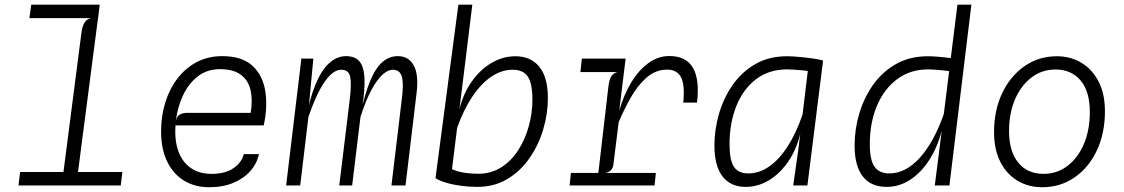

<svg xmlns="http://www.w3.org/2000/svg" viewBox="-20 -798 4835 826"><path d="M245.5 0 330.5 -658.5Q334 -686 344.2 -701.5Q354.5 -717 372.5 -720L337 -733L341 -765H407.5L308 0ZM59.5 0 66.5 -58H506.5L499.5 0ZM106.5 -720 114.5 -778H409L402 -720Z M879.5 7.5Q819.5 7.5 773 -20.2Q726.5 -48 699.8 -101.8Q673 -155.5 673 -233Q673 -298.5 691 -356.8Q709 -415 743.2 -460Q777.5 -505 826.2 -530.8Q875 -556.5 936 -556.5Q1021 -556.5 1065.8 -515.2Q1110.5 -474 1121.2 -406.2Q1132 -338.5 1114.5 -258.5H735Q730.5 -194 747.5 -147.2Q764.5 -100.5 801 -75.2Q837.5 -50 890.5 -50Q949 -50 984.8 -74.8Q1020.5 -99.5 1028.5 -135H1094Q1085.5 -94.5 1057 -62.2Q1028.5 -30 983.5 -11.2Q938.5 7.5 879.5 7.5ZM736.5 -278Q742 -300 755 -306.2Q768 -312.5 785.5 -312.5H1058.5Q1067.5 -367.5 1058 -409.8Q1048.5 -452 1016.5 -476.2Q984.5 -500.5 926 -500.5Q871.5 -500.5 831.8 -470Q792 -439.5 768 -389Q744 -338.5 736.5 -278Z M1211 0 1276.5 -546H1328L1301.5 -264.5L1295 -278.5Q1311.5 -372 1336.8 -433.5Q1362 -495 1395.5 -525.8Q1429 -556.5 1469 -556.5Q1505.5 -556.5 1525 -535.5Q1544.5 -514.5 1547.8 -465.8Q1551 -417 1538 -333L1532 -305L1495 0H1439.5L1484.5 -368.5Q1493 -438.5 1486.5 -468.2Q1480 -498 1447.5 -498Q1414 -498 1378.8 -449.2Q1343.5 -400.5 1307 -296L1271.5 0ZM1664 0 1709.5 -379Q1717 -440.5 1708.5 -469.2Q1700 -498 1669.5 -498Q1649.5 -498 1626.2 -477.5Q1603 -457 1578.8 -412.8Q1554.5 -368.5 1531 -296L1527 -291Q1547.5 -388.5 1571.2 -446.8Q1595 -505 1624.8 -530.8Q1654.5 -556.5 1692 -556.5Q1738 -556.5 1760 -516.5Q1782 -476.5 1772 -396.5L1724.5 0Z M2033 6Q1999.5 6 1964.8 1.5Q1930 -3 1900.8 -11.5Q1871.5 -20 1853.5 -31.5L1922 -72.5Q1932 -65.5 1950.5 -60.5Q1969 -55.5 1992 -53Q2015 -50.5 2037.5 -50.5Q2093 -50.5 2136.5 -78.2Q2180 -106 2209.8 -152.5Q2239.5 -199 2255 -255.5Q2270.5 -312 2270.5 -369.5Q2270.5 -439.5 2250.5 -468.8Q2230.5 -498 2186 -498Q2138 -498 2093.8 -468.2Q2049.5 -438.5 2011.8 -382Q1974 -325.5 1945.5 -245L1939 -290L1956 -326Q1972.5 -394.5 2008.8 -446.2Q2045 -498 2094 -527Q2143 -556 2197.5 -556Q2263 -556 2300 -511Q2337 -466 2337 -375.5Q2337 -309 2317 -241.5Q2297 -174 2258.2 -118Q2219.5 -62 2163 -28Q2106.5 6 2033 6ZM1853.5 -31.5 1952 -778H2012L1982 -534L1924 -66Z M2430.5 0 2436 -54H2801.5L2796 0ZM2477 -488 2483 -546H2671.5L2639.5 -488ZM2549 -10 2597.5 -426.5Q2601.5 -457.5 2610.5 -470.8Q2619.5 -484 2636.5 -488L2604.5 -497L2610 -529.5L2671.5 -546L2644 -321.5Q2663 -389 2695 -442.2Q2727 -495.5 2769 -526.2Q2811 -557 2859 -557Q2931.5 -557 2961 -506.5Q2990.5 -456 2978.5 -356.5H2919.5Q2927 -434.5 2909.2 -466.5Q2891.5 -498.5 2850.5 -498.5Q2801 -498.5 2762.2 -464.8Q2723.5 -431 2694 -379Q2664.5 -327 2641.5 -272L2619 -91Q2617.5 -77.5 2610 -67.8Q2602.5 -58 2585 -54L2614 -41.5L2610.5 -10Z M3392.5 0 3414.5 -155 3456 -499 3459 -524.5 3521 -537.5 3453.5 0ZM3188 6Q3123 6 3088.2 -39.2Q3053.5 -84.5 3053.5 -172.5Q3053.5 -240 3073 -307.8Q3092.5 -375.5 3131.5 -431.8Q3170.5 -488 3229 -522Q3287.5 -556 3366 -556Q3387 -556 3417.2 -553.2Q3447.5 -550.5 3476.2 -546.5Q3505 -542.5 3521 -537.5L3501.5 -484.5Q3491.5 -487.5 3474 -490.2Q3456.5 -493 3436.2 -495Q3416 -497 3397.5 -498.2Q3379 -499.5 3367 -499.5Q3287.5 -499.5 3232 -456.8Q3176.5 -414 3147.5 -341Q3118.5 -268 3118.5 -177.5Q3118.5 -109.5 3137.2 -80.8Q3156 -52 3199.5 -52Q3246.5 -52 3289.2 -81.8Q3332 -111.5 3368.5 -168Q3405 -224.5 3432.5 -305L3440 -260L3423 -224Q3407 -156 3371.8 -104Q3336.5 -52 3289 -23Q3241.5 6 3188 6Z M3794.5 6Q3726.5 6 3691.5 -39.2Q3656.5 -84.5 3656.5 -172.5Q3656.5 -240 3676.2 -307.8Q3696 -375.5 3735.2 -431.8Q3774.5 -488 3833.8 -522Q3893 -556 3972.5 -556Q3993.5 -556 4023.8 -553.2Q4054 -550.5 4081.5 -546.5Q4109 -542.5 4121.5 -537.5L4103.5 -484.5Q4093.5 -487.5 4076.8 -490.2Q4060 -493 4040.5 -495Q4021 -497 4003.2 -498.2Q3985.5 -499.5 3973.5 -499.5Q3895.5 -499.5 3839 -457Q3782.5 -414.5 3752.2 -341.8Q3722 -269 3722 -177.5Q3722 -109.5 3742.2 -80.8Q3762.5 -52 3806 -52Q3876.5 -52 3937.8 -120Q3999 -188 4042 -312L4046.5 -260L4032.5 -239Q4013 -164 3977.2 -109Q3941.5 -54 3894.8 -24Q3848 6 3794.5 6ZM4001.5 0 4022 -160.5 4099 -778H4159L4064.5 0Z M4463 7.5Q4405 7.5 4358 -20.2Q4311 -48 4283.8 -101.2Q4256.5 -154.5 4256.5 -230Q4256.5 -323.5 4291.5 -397.2Q4326.5 -471 4387.8 -513.5Q4449 -556 4526.5 -556Q4585.5 -556 4632.2 -528Q4679 -500 4706.2 -447.2Q4733.5 -394.5 4733.5 -319.5Q4733.5 -224.5 4698.8 -150.8Q4664 -77 4603 -34.8Q4542 7.5 4463 7.5ZM4469.5 -50Q4527 -50 4572 -84Q4617 -118 4642.8 -178Q4668.5 -238 4668.5 -316.5Q4668.5 -404.5 4628.8 -451.8Q4589 -499 4520.5 -499Q4463 -499 4418 -465Q4373 -431 4347 -371.2Q4321 -311.5 4321 -234.5Q4321 -147 4360.5 -98.5Q4400 -50 4469.5 -50Z"/></svg>

Font: Spline Sans Mono Light
Style: Italic
Weight: 300
Italic angle: -4°
Monospace: yes
Version: Version 1.004